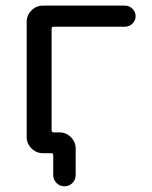

<svg xmlns="http://www.w3.org/2000/svg" viewBox="-20 -567 541 685"><path d="M164.1 -101.6Q164.1 -94.7 171.9 -94.7H192.4Q215.8 -94.7 232.9 -77.6Q250 -60.5 250 -37.1V57.6Q250 74.2 238.3 85.9Q226.6 97.7 210 97.7Q193.4 97.7 181.6 85.9Q169.9 74.2 169.9 57.6V-13.7Q169.9 -20.5 162.1 -20.5H157.2H132.8Q109.4 -20.5 92.3 -37.6Q75.2 -54.7 75.2 -78.1V-489.3Q75.2 -512.7 92.3 -529.8Q109.4 -546.9 132.8 -546.9H425.8Q441.4 -546.9 452.6 -535.6Q463.9 -524.4 463.9 -509.3Q463.9 -494.1 452.6 -482.9Q441.4 -471.7 425.8 -471.7H171.9Q164.1 -471.7 164.1 -464.8Z"/></svg>

Font: Gen Jyuu Gothic Regular
Style: Regular
Weight: 400
Designer: [Source Han Sans]
Ryoko NISHIZUKA  (kana & ideographs); Paul D. Hunt (Latin, Greek & Cyrillic); Wenlong ZHANG  (bopomofo
Version: Version 1.002.20150607